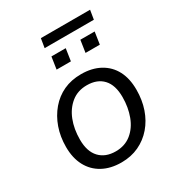

<svg xmlns="http://www.w3.org/2000/svg" viewBox="-183 -877 922 1000"><g transform="rotate(-30 278.0 -376.5)"><path d="M255 9Q190 9 142.5 -17Q95 -43 69.5 -91Q44 -139 44 -205Q44 -267 62.5 -319.5Q81 -372 115 -412Q149 -452 195.5 -473.5Q242 -495 301 -495Q366 -495 413.5 -469Q461 -443 486 -395.5Q511 -348 511 -281Q511 -219 493 -166.5Q475 -114 441 -74.5Q407 -35 360 -13Q313 9 255 9ZM258 -56Q313 -56 351.5 -87Q390 -118 409.5 -170Q429 -222 429 -284Q429 -356 394.5 -393Q360 -430 298 -430Q243 -430 204.5 -399Q166 -368 146 -317Q126 -266 126 -202Q126 -131 161 -93.5Q196 -56 258 -56ZM205 -707 214 -762H510L501 -707ZM203 -579 214 -652H300L289 -579ZM377 -579 388 -652H474L463 -579Z"/></g></svg>

Font: Nunito Sans 12pt ExtraLight 12pt
Style: Italic
Weight: 400
Italic angle: -9°
Version: Version 3.101;gftools[0.9.27]